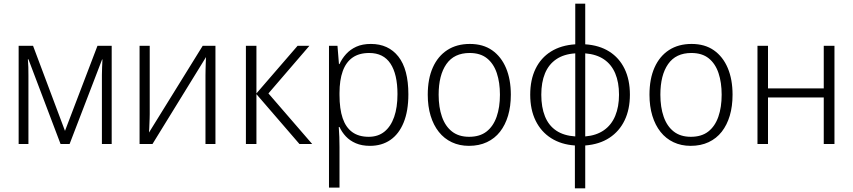

<svg xmlns="http://www.w3.org/2000/svg" viewBox="-20 -780 4622 1040"><path d="M585 -532V0H532V-374Q532 -395 533 -415.5Q534 -436 535 -458H533L357 0H308L134 -459H131Q133 -437 133.5 -416Q134 -395 134 -371V0H81V-532H159L332 -71L508 -532Z M791 -162Q791 -151 790.5 -138Q790 -125 789.5 -112Q789 -99 788.5 -86Q788 -73 787 -62L1078 -532H1147V0H1093V-371Q1093 -386 1093.5 -404Q1094 -422 1094.5 -440Q1095 -458 1096 -471L806 0H736V-532H791Z M1592 -532H1656L1434 -274L1671 0H1602L1369 -270V0H1312V-532H1369V-274Z M1989 -542Q2084 -542 2138 -473.5Q2192 -405 2192 -269Q2192 -179 2166.5 -116.5Q2141 -54 2094.5 -22Q2048 10 1984 10Q1940 10 1907.5 -4Q1875 -18 1853.5 -41Q1832 -64 1819 -92H1815Q1817 -67 1818 -37.5Q1819 -8 1819 17V236H1762V-532H1808L1816 -433H1819Q1832 -462 1854.5 -487Q1877 -512 1910 -527Q1943 -542 1989 -542ZM1980 -493Q1925 -493 1889.5 -468Q1854 -443 1836.5 -394.5Q1819 -346 1819 -276V-266Q1819 -190 1836 -140Q1853 -90 1888 -64.5Q1923 -39 1977 -39Q2028 -39 2062.5 -67Q2097 -95 2115 -146.5Q2133 -198 2133 -270Q2133 -378 2095 -435.5Q2057 -493 1980 -493Z M2747 -267Q2747 -204 2732 -153.5Q2717 -103 2688.5 -66.5Q2660 -30 2617.5 -10Q2575 10 2520 10Q2469 10 2427.5 -9.5Q2386 -29 2357 -65.5Q2328 -102 2312.5 -153Q2297 -204 2297 -267Q2297 -353 2324.5 -414.5Q2352 -476 2403 -509Q2454 -542 2525 -542Q2597 -542 2646 -507.5Q2695 -473 2721 -411.5Q2747 -350 2747 -267ZM2356 -267Q2356 -199 2374 -147.5Q2392 -96 2428.5 -67.5Q2465 -39 2521 -39Q2579 -39 2615.5 -67.5Q2652 -96 2670 -147.5Q2688 -199 2688 -267Q2688 -333 2671 -384Q2654 -435 2618 -464Q2582 -493 2524 -493Q2440 -493 2398 -433Q2356 -373 2356 -267Z M3150 -540Q3226 -535 3280 -501Q3334 -467 3363 -407.5Q3392 -348 3392 -267Q3392 -188 3363.5 -128.5Q3335 -69 3281 -33.5Q3227 2 3150 8V240H3094V8Q3020 3 2965.5 -31.5Q2911 -66 2881.5 -126Q2852 -186 2852 -267Q2852 -348 2881 -407.5Q2910 -467 2964.5 -501Q3019 -535 3096 -540V-760H3150ZM3096 -491Q3034 -487 2993 -459Q2952 -431 2932 -382.5Q2912 -334 2912 -267Q2912 -199 2932 -149.5Q2952 -100 2993 -72.5Q3034 -45 3096 -41ZM3150 -41Q3210 -46 3251 -74.5Q3292 -103 3312.5 -152.5Q3333 -202 3333 -267Q3333 -334 3312.5 -382.5Q3292 -431 3251.5 -458.5Q3211 -486 3150 -491Z M3948 -267Q3948 -204 3933 -153.5Q3918 -103 3889.5 -66.5Q3861 -30 3818.5 -10Q3776 10 3721 10Q3670 10 3628.5 -9.5Q3587 -29 3558 -65.5Q3529 -102 3513.5 -153Q3498 -204 3498 -267Q3498 -353 3525.5 -414.5Q3553 -476 3604 -509Q3655 -542 3726 -542Q3798 -542 3847 -507.5Q3896 -473 3922 -411.5Q3948 -350 3948 -267ZM3557 -267Q3557 -199 3575 -147.5Q3593 -96 3629.5 -67.5Q3666 -39 3722 -39Q3780 -39 3816.5 -67.5Q3853 -96 3871 -147.5Q3889 -199 3889 -267Q3889 -333 3872 -384Q3855 -435 3819 -464Q3783 -493 3725 -493Q3641 -493 3599 -433Q3557 -373 3557 -267Z M4140 -532V-301H4442V-532H4500V0H4442V-252H4140V0H4083V-532Z"/></svg>

Font: Noto Sans Display Light
Style: Regular
Weight: 300
Designer: Monotype Design Team
Foundry: Monotype Imaging Inc.
Version: Version 2.003